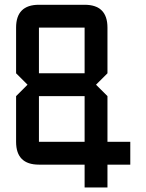

<svg xmlns="http://www.w3.org/2000/svg" viewBox="-20 -704 626 821"><path d="M48.8 -585.9Q48.8 -683.6 146.5 -683.6H341.8Q439.5 -683.6 439.5 -585.9V-390.6L390.6 -341.8L439.5 -293V-97.7H537.1V0H439.5V97.7H341.8V0H146.5Q48.8 0 48.8 -97.7V-293L97.7 -341.8L48.8 -390.6ZM146.5 -585.9V-390.6H341.8V-585.9ZM341.8 -293H146.5V-97.7H341.8Z"/></svg>

Font: BabelStone Runic
Style: Regular
Weight: 400
Designer: Andrew West
Foundry: BabelStone
Version: Version 7.004 November 9, 2023